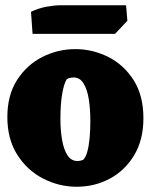

<svg xmlns="http://www.w3.org/2000/svg" viewBox="-20 -691 579 731"><path d="M272 20Q205 20 144.5 -11Q84 -42 46 -101.5Q8 -161 8 -245Q8 -329 45 -386.5Q82 -444 141 -474Q200 -504 267 -504Q333 -504 392.5 -474Q452 -444 489 -385.5Q526 -327 526 -241Q526 -158 490.5 -99.5Q455 -41 397.5 -10.5Q340 20 272 20ZM275 -78Q285 -78 296 -82Q306 -91 312 -112Q318 -133 321 -163.5Q324 -194 324 -229Q324 -276 318 -313.5Q312 -351 298 -373.5Q284 -396 261 -396Q254 -396 246.5 -394.5Q239 -393 234 -389Q223 -372 216.5 -332Q210 -292 210 -239Q210 -194 216.5 -157.5Q223 -121 237 -99.5Q251 -78 275 -78ZM104 -562 98 -646Q127 -660 157.5 -665.5Q188 -671 211 -671H460L465 -612L418 -562Z"/></svg>

Font: Eczar ExtraBold
Style: Regular
Weight: 800
Designer: Vaibhav Singh
Foundry: Rosetta Type Foundry
Version: Version 2.000